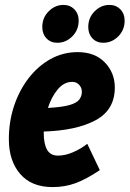

<svg xmlns="http://www.w3.org/2000/svg" viewBox="-20 -749 527 781"><path d="M16 -183Q16 -254 37 -317.5Q58 -381 96 -430.5Q134 -480 185 -508.5Q236 -537 296 -537Q366 -537 406.5 -495Q447 -453 447 -393Q447 -302 369 -260Q291 -218 158 -214Q158 -211 158 -207Q158 -164 171.5 -140Q185 -116 216 -116Q245 -116 276.5 -129.5Q308 -143 335 -164L386 -57Q331 -20 287.5 -4Q244 12 194 12Q108 12 62 -41.5Q16 -95 16 -183ZM274 -416Q240 -416 214.5 -385Q189 -354 175 -310Q232 -313 262 -321.5Q292 -330 302.5 -344Q313 -358 313 -376Q313 -392 302 -404Q291 -416 274 -416ZM152 -639Q152 -677 178 -703Q204 -729 238 -729Q265 -729 282.5 -711Q300 -693 300 -665Q300 -627 274 -601Q248 -575 213 -575Q186 -575 169 -593Q152 -611 152 -639ZM339 -639Q339 -677 365 -703Q391 -729 425 -729Q452 -729 469.5 -711Q487 -693 487 -665Q487 -627 461 -601Q435 -575 400 -575Q373 -575 356 -593Q339 -611 339 -639Z"/></svg>

Font: Radio Canada Condensed
Style: Bold Italic
Weight: 700
Width: 3
Italic angle: -12°
Designer: Charles Daoud, Etienne Aubert Bonn, Alexandre Saumier Demers, Jacques Le Bailly
Foundry: Radio-Canada
Version: Version 2.104; ttfautohint (v1.8.4.7-5d5b);gftools[0.9.28.de